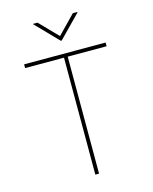

<svg xmlns="http://www.w3.org/2000/svg" viewBox="-136 -1030 888 1118"><g transform="rotate(-15 308.0 -471.0)"><path d="M62.5 -705.1V-727.5H553.7V-705.1H319.3V0H296.9V-705.1ZM200.7 -941.9 307.1 -832.5 413.6 -941.9H440.9V-939L310.1 -805.2H304.2L174.3 -939V-941.9Z"/></g></svg>

Font: Inter Thin
Style: Regular
Weight: 250
Designer: Rasmus Andersson
Foundry: rsms
Version: Version 4.001;git-66647c0bb